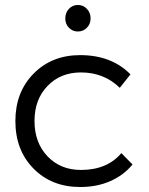

<svg xmlns="http://www.w3.org/2000/svg" viewBox="-20 -751 601 774"><path d="M345.2 -676.8Q345.2 -654.3 330.3 -639.2Q315.4 -624 293.9 -624Q272.5 -624 257.8 -639.2Q243.2 -654.3 243.2 -676.8Q243.2 -699.7 257.8 -715.3Q272.5 -731 293.9 -731Q315.4 -731 330.3 -715.3Q345.2 -699.7 345.2 -676.8ZM462.9 -397Q399.4 -459 306.2 -459Q224.1 -459 171.6 -404.5Q119.1 -350.1 119.1 -263.2Q119.1 -175.8 171.6 -120.8Q224.1 -65.9 306.2 -65.9Q412.1 -65.9 469.2 -133.8L514.2 -87.9Q478.5 -44.4 424.6 -20.8Q370.6 2.9 303.2 2.9Q188.5 2.9 115.2 -71.3Q42 -145.5 42 -263.2Q42 -379.9 115.5 -454.3Q189 -528.8 303.2 -528.8Q429.7 -528.8 505.9 -451.2Z"/></svg>

Font: Montserrat-Arabic Light
Style: Regular
Weight: 300
Designer: Mohamed Gaber
Foundry: Kief Type Foundry
Version: Version 5.008;PS 005.008;hotconv 1.0.88;makeotf.lib2.5.64775